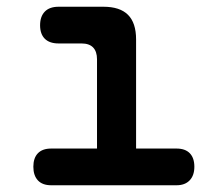

<svg xmlns="http://www.w3.org/2000/svg" viewBox="-20 -550 640 570"><path d="M504 -109Q530 -109 543.5 -95Q557 -81 557 -55Q557 -29 543 -14.5Q529 0 504 0H132Q106 0 92.5 -14.5Q79 -29 79 -55Q79 -81 92.5 -95Q106 -109 132 -109H268V-374Q268 -397 256.5 -409Q245 -421 222 -421H154Q127 -421 113 -435Q99 -449 99 -475Q99 -501 113 -515.5Q127 -530 154 -530H287Q336 -530 360 -506Q384 -482 384 -433V-109Z"/></svg>

Font: Maple Mono NL SemiBold
Style: Regular
Weight: 600
Monospace: yes
Designer: subframe7536
Version: Version 7.000